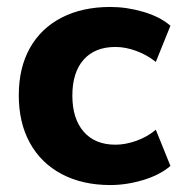

<svg xmlns="http://www.w3.org/2000/svg" viewBox="-20 -521 518 552"><path d="M297 11Q217 11 157.5 -20.5Q98 -52 66 -110Q34 -168 34 -247Q34 -326 66 -383Q98 -440 157.5 -470.5Q217 -501 297 -501Q344 -501 392 -487Q440 -473 470 -447L428 -343Q403 -363 372 -374.5Q341 -386 312 -386Q253 -386 220.5 -349.5Q188 -313 188 -246Q188 -180 220.5 -142.5Q253 -105 312 -105Q340 -105 371.5 -116Q403 -127 428 -148L470 -44Q440 -18 392 -3.5Q344 11 297 11Z"/></svg>

Font: Nunito Sans ExtraBold
Style: Regular
Weight: 800
Designer: Vernon Adams
Foundry: Vernon Adams
Version: Version 3.101; ttfautohint (v1.8.4.7-5d5b);gftools[0.9.27]